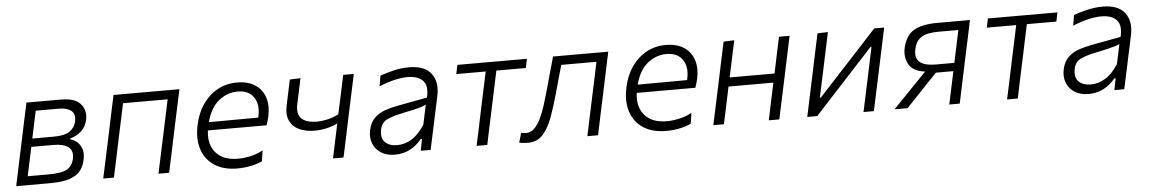

<svg xmlns="http://www.w3.org/2000/svg" viewBox="-31 -825 6914 1155"><g transform="rotate(-5 3426.0 -248.0)"><path d="M32 0Q43.5 -56 54.5 -107.2Q65.5 -158.5 78.5 -219.5L89 -269Q102.5 -334 113.8 -386.8Q125 -439.5 137 -495.5H346.5Q431.5 -495.5 464.5 -455.5Q497.5 -415.5 485.5 -361Q476.5 -319 448 -293.2Q419.5 -267.5 382 -258L380.5 -252Q401 -247.5 420 -232Q439 -216.5 448.5 -189.2Q458 -162 449.5 -122Q442 -86.5 421.8 -59Q401.5 -31.5 357.5 -15.8Q313.5 0 234 0ZM188.5 -442Q179.5 -399.5 171.2 -360.8Q163 -322 153.5 -277H283Q351 -277 381.2 -299.5Q411.5 -322 418.5 -356.5Q428 -400.5 403 -421.2Q378 -442 328.5 -442ZM106 -53.5H232Q312.5 -53.5 344.8 -73Q377 -92.5 386 -133.5Q396 -181.5 367.5 -204.5Q339 -227.5 277 -227.5H143L141.5 -220.5Q131.5 -172.5 123.2 -133.5Q115 -94.5 106 -53.5Z M557.5 0Q569.5 -55.5 580.5 -107.2Q591.5 -159 604.5 -219.5L615 -269Q628.5 -334.5 639.8 -387.2Q651 -440 663 -495.5H1061Q1049 -440 1037.8 -387.2Q1026.5 -334.5 1012.5 -269L1002 -219.5Q989.5 -159 978.5 -107.2Q967.5 -55.5 955.5 0H891Q903 -55.5 914 -107.2Q925 -159 938 -219.5L948.5 -269Q959 -319.5 967.8 -360Q976.5 -400.5 985 -441H715.5Q707 -400.5 698.5 -360Q690 -319.5 679 -269L668.5 -219.5Q656 -159 645 -107.5Q634 -56 622 0Z M1367 10Q1285 10 1230.5 -25.2Q1176 -60.5 1154.5 -123.8Q1133 -187 1151 -271.5Q1166 -343 1202.5 -395.5Q1239 -448 1291.8 -476.8Q1344.5 -505.5 1408 -505.5Q1477 -505.5 1519.8 -476.2Q1562.5 -447 1577.8 -397.2Q1593 -347.5 1579.5 -287Q1577 -274 1572.5 -259.5Q1568 -245 1564 -233.5H1210Q1199 -148 1243.5 -98Q1288 -48 1376.5 -48Q1414 -48 1454.2 -57.5Q1494.5 -67 1527 -85L1517.5 -21.5Q1499.5 -10 1457 0Q1414.5 10 1367 10ZM1407.5 -451Q1346 -451 1294.5 -410Q1243 -369 1220 -282.5L1518.5 -284Q1519.5 -289.5 1520.5 -294Q1535 -363 1504.8 -407Q1474.5 -451 1407.5 -451Z M1945 0Q1955.5 -49.5 1967.2 -104.8Q1979 -160 1989 -208Q1963.5 -194 1926 -185Q1888.5 -176 1850.5 -176Q1796.5 -176 1757.2 -194.2Q1718 -212.5 1700.5 -249.2Q1683 -286 1695 -342Q1703.5 -382 1711.5 -419.2Q1719.5 -456.5 1727.5 -495.5L1792 -498Q1784 -460 1776 -422.5Q1768 -385 1759.5 -344.5Q1747 -284 1776 -256.5Q1805 -229 1869.5 -229Q1896 -229 1932.2 -236.8Q1968.5 -244.5 2000 -262.5L2004 -280.5Q2017.5 -342 2028 -392.2Q2038.5 -442.5 2050 -495.5H2114Q2102 -440 2090.8 -387.2Q2079.5 -334.5 2065.5 -269L2055 -219.5Q2042.5 -159 2031.5 -107.2Q2020.5 -55.5 2008.5 0Z M2318.5 10Q2269.5 10 2235.2 -11.8Q2201 -33.5 2186.8 -70.2Q2172.5 -107 2182.5 -152.5Q2193 -199 2220.5 -224.5Q2248 -250 2286 -262.8Q2324 -275.5 2365.5 -283L2540 -315.5Q2556.5 -385 2527 -416.8Q2497.5 -448.5 2434 -448.5Q2401 -448.5 2357.8 -439Q2314.5 -429.5 2262 -407.5L2272.5 -471Q2305.5 -483.5 2353.2 -495Q2401 -506.5 2447.5 -506.5Q2542.5 -506.5 2581.8 -454.2Q2621 -402 2602.5 -318Q2598 -295.5 2592.2 -269.2Q2586.5 -243 2579.5 -210.5L2566 -146Q2559 -114 2551.2 -78Q2543.5 -42 2534.5 0H2475L2488.5 -70H2480.5Q2449.5 -32 2409.2 -11Q2369 10 2318.5 10ZM2337.5 -46Q2381 -46 2423.8 -71Q2466.5 -96 2504 -155L2529 -273Q2519.5 -268.5 2504.5 -263.5Q2489.5 -258.5 2460.5 -251.5Q2431.5 -244.5 2380.5 -234Q2331 -224 2294 -207.8Q2257 -191.5 2248.5 -149Q2238 -97 2264 -71.5Q2290 -46 2337.5 -46Z M2812 0Q2824 -56 2835 -107.5Q2846 -159 2858.5 -219.5L2869 -269Q2880 -319.5 2888.5 -360Q2897 -400.5 2905.5 -441H2728L2739.5 -495.5H3159.5L3148 -441H2970Q2961.5 -400.5 2952.8 -360Q2944 -319.5 2933.5 -269L2923 -219.5Q2910 -159 2899 -107.5Q2888 -56 2876.5 0Z M3122 8.5Q3111.5 8.5 3095.8 7Q3080 5.5 3069 2.5L3086 -54.5Q3093.5 -52.5 3102 -51.8Q3110.5 -51 3116 -51Q3144 -51 3165.8 -72.5Q3187.5 -94 3204.8 -130Q3222 -166 3235.8 -209.5Q3249.5 -253 3261.5 -296.5Q3275.5 -347 3289.5 -397.2Q3303.5 -447.5 3317 -495.5H3650.5Q3638.5 -440 3627.5 -387.2Q3616.5 -334.5 3602.5 -269L3592 -219.5Q3579 -159 3568 -107.2Q3557 -55.5 3545.5 0H3481Q3492.5 -55.5 3503.5 -107.2Q3514.5 -159 3527.5 -219.5L3538 -269Q3549 -319.5 3557.5 -360Q3566 -400.5 3574.5 -441H3362Q3350 -400 3338.2 -357.8Q3326.5 -315.5 3315 -273.5Q3293.5 -196.5 3270.2 -132.5Q3247 -68.5 3212.5 -30Q3178 8.5 3122 8.5Z M3956.5 10Q3874.5 10 3820 -25.2Q3765.5 -60.5 3744 -123.8Q3722.5 -187 3740.5 -271.5Q3755.5 -343 3792 -395.5Q3828.5 -448 3881.2 -476.8Q3934 -505.5 3997.5 -505.5Q4066.5 -505.5 4109.2 -476.2Q4152 -447 4167.2 -397.2Q4182.5 -347.5 4169 -287Q4166.5 -274 4162 -259.5Q4157.5 -245 4153.5 -233.5H3799.5Q3788.5 -148 3833 -98Q3877.5 -48 3966 -48Q4003.5 -48 4043.8 -57.5Q4084 -67 4116.5 -85L4107 -21.5Q4089 -10 4046.5 0Q4004 10 3956.5 10ZM3997 -451Q3935.5 -451 3884 -410Q3832.5 -369 3809.5 -282.5L4108 -284Q4109 -289.5 4110 -294Q4124.5 -363 4094.2 -407Q4064 -451 3997 -451Z M4241.5 0Q4253.5 -55.5 4264.5 -107.2Q4275.5 -159 4288.5 -219.5L4299 -269Q4312.5 -334.5 4323.8 -387.2Q4335 -440 4347 -495.5L4411.5 -498Q4399.5 -442 4388.2 -389.2Q4377 -336.5 4364.5 -277.5H4635.5Q4648.5 -339.5 4659.2 -390.8Q4670 -442 4681.5 -495.5H4745.5Q4733.5 -440 4722.5 -387.2Q4711.5 -334.5 4697.5 -269L4687 -219.5Q4674 -159 4663 -107.2Q4652 -55.5 4640 0H4576.5Q4588 -55.5 4599 -107.2Q4610 -159 4623 -219.5L4624 -223.5H4353L4352 -219.5Q4339.5 -159 4328.5 -107.5Q4317.5 -56 4305.5 0Z M4809 0Q4820.5 -56 4831.5 -107.2Q4842.5 -158.5 4855.5 -219.5L4866 -269Q4879.5 -334 4890.8 -387Q4902 -440 4914 -495.5L4977 -498Q4965.5 -444.5 4954.8 -393.2Q4944 -342 4931 -280.5L4894.5 -109H4900.5L5059 -281Q5107 -333 5157 -387.2Q5207 -441.5 5256.5 -495.5H5316.5Q5304.5 -439.5 5293.5 -387Q5282.5 -334.5 5268.5 -269L5258 -219.5Q5245 -159 5234 -107.2Q5223 -55.5 5211 0H5148.5Q5160 -54.5 5170.8 -104.5Q5181.5 -154.5 5194 -213L5230.5 -386.5H5224.5L5069.5 -218Q4970 -110.5 4869 0Z M5336 0Q5370.5 -35.5 5405 -71.5Q5439.5 -107.5 5473 -142L5538.5 -210Q5465.5 -220 5441.5 -263.2Q5417.5 -306.5 5428.5 -361Q5445 -436 5494.2 -465.8Q5543.5 -495.5 5636.5 -495.5H5834.5Q5823 -440 5811.8 -387.2Q5800.5 -334.5 5786.5 -269.5L5776 -219.5Q5763 -159 5752.2 -107.2Q5741.5 -55.5 5729.5 0H5666.5Q5677 -50 5687 -97Q5697 -144 5708.5 -198H5603L5545 -137.5Q5513 -103.5 5479.8 -68.8Q5446.5 -34 5414.5 0ZM5607.5 -247H5719L5723.5 -270Q5733.5 -317 5742.2 -358.5Q5751 -400 5760 -442H5638.5Q5609.5 -442 5579.2 -436.8Q5549 -431.5 5525.2 -412Q5501.5 -392.5 5492 -349.5Q5484.5 -314 5494 -293.5Q5503.5 -273 5523 -263Q5542.5 -253 5565.2 -250Q5588 -247 5607.5 -247Z M6015.5 0Q6027.5 -56 6038.5 -107.5Q6049.5 -159 6062 -219.5L6072.5 -269Q6083.5 -319.5 6092 -360Q6100.5 -400.5 6109 -441H5931.5L5943 -495.5H6363L6351.5 -441H6173.5Q6165 -400.5 6156.2 -360Q6147.5 -319.5 6137 -269L6126.5 -219.5Q6113.5 -159 6102.5 -107.5Q6091.5 -56 6080 0Z M6507 10Q6458 10 6423.8 -11.8Q6389.5 -33.5 6375.2 -70.2Q6361 -107 6371 -152.5Q6381.5 -199 6409 -224.5Q6436.5 -250 6474.5 -262.8Q6512.5 -275.5 6554 -283L6728.5 -315.5Q6745 -385 6715.5 -416.8Q6686 -448.5 6622.5 -448.5Q6589.5 -448.5 6546.2 -439Q6503 -429.5 6450.5 -407.5L6461 -471Q6494 -483.5 6541.8 -495Q6589.5 -506.5 6636 -506.5Q6731 -506.5 6770.2 -454.2Q6809.5 -402 6791 -318Q6786.5 -295.5 6780.8 -269.2Q6775 -243 6768 -210.5L6754.5 -146Q6747.5 -114 6739.8 -78Q6732 -42 6723 0H6663.5L6677 -70H6669Q6638 -32 6597.8 -11Q6557.5 10 6507 10ZM6526 -46Q6569.5 -46 6612.2 -71Q6655 -96 6692.5 -155L6717.5 -273Q6708 -268.5 6693 -263.5Q6678 -258.5 6649 -251.5Q6620 -244.5 6569 -234Q6519.5 -224 6482.5 -207.8Q6445.5 -191.5 6437 -149Q6426.5 -97 6452.5 -71.5Q6478.5 -46 6526 -46Z"/></g></svg>

Font: Commissioner Light
Style: Italic
Weight: 300
Italic angle: -12°
Designer: Kostas Bartsokas
Foundry: Kostas Bartsokas
Version: Version 1.000; ttfautohint (v1.8.3)